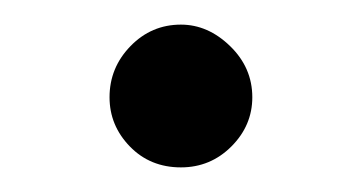

<svg xmlns="http://www.w3.org/2000/svg" viewBox="-20 -374 293 156"><path d="M127 -238Q102 -238 85.5 -255Q69 -272 69 -295Q69 -319 86 -336.5Q103 -354 127 -354Q149 -354 167 -336.5Q185 -319 185 -295Q185 -272 168 -255Q151 -238 127 -238Z"/></svg>

Font: Libertinus Sans
Style: Regular
Weight: 400
Designer: Philipp H. Poll
Foundry: Khaled Hosny
Version: Version 6.1